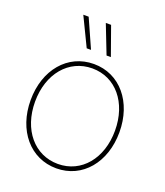

<svg xmlns="http://www.w3.org/2000/svg" viewBox="-136 -820 788 919"><g transform="rotate(20 258.5 -360.5)"><path d="M258.8 7.8C391.6 7.8 484.4 -104 484.4 -257.8C484.4 -411.6 391.6 -523.4 258.8 -523.4C125.5 -523.4 32.2 -411.6 32.2 -257.8C32.2 -104 125.5 7.8 258.8 7.8ZM258.8 -14.6C139.2 -14.6 54.7 -115.2 54.7 -257.8C54.7 -400.4 139.2 -501 258.8 -501C377.9 -501 461.9 -400.4 461.9 -257.8C461.9 -115.2 377.9 -14.6 258.8 -14.6ZM300.8 -582H322.8L271 -727.5H244.1ZM199.7 -582H221.7L156.7 -727.5H129.4Z"/></g></svg>

Font: Raveo Display Display Thin
Style: Regular
Weight: 100
Designer: Jakub Foglar, Rasmus Andersson (Inter)
Foundry: Jakubfoglar.com
Version: Version 1.100;Glyphs 3.2.3 (3260)